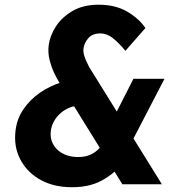

<svg xmlns="http://www.w3.org/2000/svg" viewBox="-20 -783 760 816"><path d="M668 0Q654 0 626.5 0Q599 0 570 0Q541 0 520.5 0Q500 0 500 0L230 -436Q221 -450 209.5 -474.5Q198 -499 190.5 -529.5Q183 -560 187 -591Q192 -631 217.5 -670.5Q243 -710 288.5 -736.5Q334 -763 399 -763Q470 -763 520 -734Q570 -705 598 -664L513 -567Q485 -601 459.5 -621Q434 -641 407 -641Q373 -641 355.5 -621Q338 -601 335 -577Q333 -563 338 -546.5Q343 -530 350 -516.5Q357 -503 359 -498ZM324 -333Q300 -335 278 -326.5Q256 -318 238.5 -303Q221 -288 210 -268.5Q199 -249 196 -227Q192 -196 205 -171.5Q218 -147 243 -132.5Q268 -118 300 -116Q332 -114 355 -122Q378 -130 394 -145Q410 -160 422 -179L505 -97Q472 -48 412 -15.5Q352 17 264 12Q195 8 143 -24Q91 -56 64.5 -109Q38 -162 46 -228Q52 -278 79.5 -318.5Q107 -359 148.5 -388Q190 -417 239 -432.5Q288 -448 337 -446ZM547 -448H679L517 -136L420 -198Z"/></svg>

Font: Josefin Sans Thin
Style: Bold Italic
Weight: 700
Italic angle: -7°
Version: Version 2.000